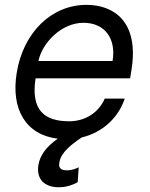

<svg xmlns="http://www.w3.org/2000/svg" viewBox="-20 -573 630 806"><path d="M452.4 -316.8H141.3C157.3 -394.2 238.6 -477.3 330.3 -477.3C421.5 -477.3 468.4 -409.1 452.4 -316.8ZM50.4 -268.5C24.5 -114 89.1 -6.4 222.7 9.2C172.2 43.7 147.4 81.7 141.3 119.3C131.4 180.4 168.3 213.1 226.6 213.1C260.7 213.1 289.1 201.7 306.1 191.8L310.4 129.3C299 134.9 282 142 260.7 142C232.2 142 225.1 129.3 229.4 108C236.2 67.1 278.4 34.1 323.2 3.9C411.9 -17 478 -80.6 503.6 -159.1H419.7C393.8 -99.4 337 -63.9 270.6 -63.9C165.5 -63.9 109 -110.8 129.3 -244.3H526.3L532 -279.8C564.6 -483.3 457 -552.6 343 -552.6C195.7 -552.6 77.8 -436.1 50.4 -268.5Z"/></svg>

Font: Magic Ui Pro
Style: Italic
Weight: 400
Italic angle: -9.39999°
Designer: Stefan Endress, Andreas Faust
Version: Version 1.000;FEAKit 1.0